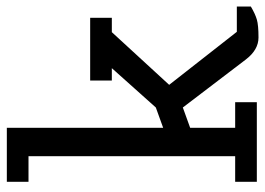

<svg xmlns="http://www.w3.org/2000/svg" viewBox="-130 -660 795 576"><g transform="rotate(-90 268.0 -372.5)"><path d="M172 -65H249V0H10V-65H87V-685H10V-750H172V-281L233 -303L351 -435H314V-500H502V-435H459L301 -263L460 -60H536V-18Q514 -5 497 0Q480 5 443 5Q406 5 377 -33L233 -222L172 -200Z"/></g></svg>

Font: Cherry Swash
Style: Regular
Weight: 400
Designer: Kasatkina Nataliya
Foundry: Nataliya Kasatkina
Version: Version 1.001